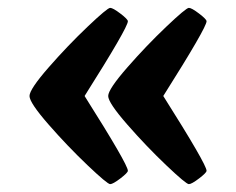

<svg xmlns="http://www.w3.org/2000/svg" viewBox="-20 -544 600 488"><path d="M305 -110Q305 -105 286 -90.5Q267 -76 260 -76Q253 -76 202.5 -124Q152 -172 103.5 -227.5Q55 -283 55 -300Q55 -317 103.5 -372.5Q152 -428 202.5 -476Q253 -524 260 -524Q267 -524 286 -509.5Q305 -495 305 -490Q305 -474 195 -300Q305 -126 305 -110ZM505 -110Q505 -105 486 -90.5Q467 -76 460 -76Q453 -76 402.5 -124Q352 -172 303.5 -227.5Q255 -283 255 -300Q255 -317 303.5 -372.5Q352 -428 402.5 -476Q453 -524 460 -524Q467 -524 486 -509.5Q505 -495 505 -490Q505 -474 395 -300Q505 -126 505 -110Z"/></svg>

Font: Germania One
Style: Regular
Weight: 400
Designer: John Vargas Beltran
Foundry: John Vargas Beltran
Version: Version 1.001